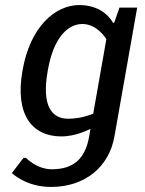

<svg xmlns="http://www.w3.org/2000/svg" viewBox="-20 -530 575 760"><path d="M349 -80C349 -80 305 -60 250 -60C185 -60 144 -110 169 -250C192 -385 251 -435 306 -435C366 -435 401 -375 401 -375ZM523 -500H453L432 -440H427C427 -440 394 -510 294 -510C199 -510 99 -425 69 -250C38 -75 108 10 223 10C283 10 338 -20 338 -20L333 10C317 100 270 140 185 140C125 140 83 95 83 95H73L27 155C27 155 82 210 182 210C317 210 412 130 433 10Z"/></svg>

Font: Scada
Style: Italic
Weight: 400
Designer: Jovanny Lemonad
Foundry: Jovanny Lemonad
Version: Version 3.005